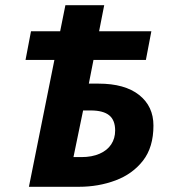

<svg xmlns="http://www.w3.org/2000/svg" viewBox="-20 -717 658 737"><path d="M91 0 231 -697H380L321 -396H358Q459 -396 514 -352.5Q569 -309 569 -235Q569 -152 529 -100.5Q489 -49 423.5 -24.5Q358 0 283 0ZM262 -114H293Q333 -114 362.5 -127Q392 -140 407 -163Q422 -186 422 -216Q422 -256 399 -274.5Q376 -293 328 -293H299ZM78 -487 99 -597H561L540 -487Z"/></svg>

Font: Source Sans 3 ExtraBold
Style: Italic
Weight: 800
Italic angle: -11°
Version: Version 3.052;hotconv 1.1.0;makeotfexe 2.6.0